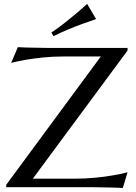

<svg xmlns="http://www.w3.org/2000/svg" viewBox="-20 -941 682 965"><path d="M145 -43H354Q411.1 -43 459.7 -47.9Q508.3 -52.7 544.4 -59.1Q586.4 -65.9 621.1 -75.2L597.2 3.9Q591.3 3.4 579.6 2.9Q567.9 2.4 553.5 2Q539.1 1.5 523.2 1.2Q507.3 1 493.2 0.7Q479 0.5 468 0.2Q457 0 452.1 0H11.2V-12.2L486.8 -657.2H303.2Q245.6 -657.2 197 -652.1Q148.4 -647 112.3 -641.1Q70.3 -633.8 36.1 -625L69.8 -704.1Q75.7 -703.6 87.6 -703.1Q99.6 -702.6 114 -702.1Q128.4 -701.7 144 -701.4Q159.7 -701.2 173.8 -700.9Q188 -700.7 199 -700.4Q210 -700.2 214.8 -700.2H621.1V-687ZM462.9 -845.2Q426.8 -833 389.6 -819.3Q373.5 -813.5 356 -806.6Q338.4 -799.8 320.3 -792Q302.2 -784.2 283.9 -776.1Q265.6 -768.1 249 -759.3L238.3 -777.3Q270 -798.3 301.5 -823.2Q333 -848.1 359.4 -870.1Q389.6 -895.5 418 -921.4Z"/></svg>

Font: Marcellus
Style: Regular
Weight: 400
Designer: Astigmatic (AOETI)
Foundry: Astigmatic (AOETI)
Version: Version 1.000